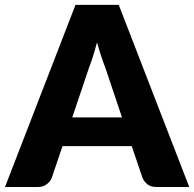

<svg xmlns="http://www.w3.org/2000/svg" viewBox="-35 -748 777 768"><path d="M722 0H591Q569 0 555.5 -10.2Q542 -20.5 535 -36.5L492 -163.5H215L172 -36.5Q166.5 -22.5 152.2 -11.2Q138 0 117 0H-15L267 -728.5H440ZM254 -278.5H453L386 -478Q378.5 -497 370 -522.8Q361.5 -548.5 353 -578.5Q345 -548 336.8 -522Q328.5 -496 321 -477Z"/></svg>

Font: Lato Black
Style: Regular
Weight: 900
Designer: Lukasz Dziedzic
Foundry: tyPoland Lukasz Dziedzic
Version: Version 2.007; 2014-02-27